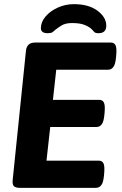

<svg xmlns="http://www.w3.org/2000/svg" viewBox="-20 -905 586 925"><path d="M336 -885Q407 -885 449.5 -853.5Q492 -822 492 -781Q492 -745 454 -745Q440 -745 434.5 -750.5Q429 -756 423 -763Q413 -774 390 -784Q367 -794 327 -794Q295 -794 276 -782Q257 -770 246 -761Q239 -754 232 -749.5Q225 -745 210 -745Q177 -745 177 -769Q177 -799 199.5 -825.5Q222 -852 258.5 -868.5Q295 -885 336 -885ZM76 0Q56 0 47.5 -7.5Q39 -15 41 -37L105 -660Q109 -700 149 -700H514Q530 -700 536.5 -687Q543 -674 540 -640L539 -629Q536 -595 526 -582Q516 -569 500 -569H251L235 -424H458Q474 -424 480.5 -411Q487 -398 484 -364L483 -353Q480 -319 470 -306Q460 -293 444 -293H222L204 -131H456Q472 -131 478.5 -118Q485 -105 482 -71L481 -60Q478 -26 468 -13Q458 0 442 0Z"/></svg>

Font: Asap
Style: Bold Italic
Weight: 700
Italic angle: -6°
Designer: Pablo Cosgaya
Foundry: Omnibus-Type
Version: Version 3.001; ttfautohint (v1.8.3)